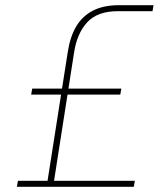

<svg xmlns="http://www.w3.org/2000/svg" viewBox="-20 -719 635 739"><path d="M45 0 49 -23H163L241 -520Q250 -578 273.5 -617.5Q297 -657 337.5 -678Q378 -699 438 -699H571L567 -676H434Q355 -676 315.5 -633Q276 -590 265 -516L188 -23H499L495 0ZM100 -355 104 -378H447L443 -355Z"/></svg>

Font: MuseoModerno Thin Thin
Style: Italic
Weight: 250
Italic angle: -9°
Version: Version 1.003